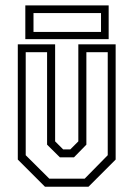

<svg xmlns="http://www.w3.org/2000/svg" viewBox="-20 -708 506 728"><path d="M150.5 0 47.5 -103V-540H189V-172L219.5 -141.5H246.5L277 -172V-540H418.5V-103L315.5 0ZM167 -30.5H301L388.5 -119.5V-510H307.5V-159.5L260.5 -111.5H207L158.5 -159.5V-510H77.5V-119.5ZM76 -559.5V-687.5H392V-559.5ZM107 -587H363V-658.5H107Z"/></svg>

Font: Tourney Condensed Light
Style: Regular
Weight: 300
Width: 3
Designer: Tyler Finck
Foundry: Etcetera Type Co
Version: Version 1.010; ttfautohint (v1.8.3)